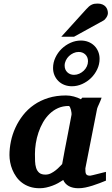

<svg xmlns="http://www.w3.org/2000/svg" viewBox="-20 -1027 616 1060"><path d="M375 -394Q375.5 -396 374.8 -403.8Q374 -411.6 371.8 -420.2Q369.6 -428.7 366.5 -435.3Q363.3 -441.9 358.9 -441.9Q326.7 -441.9 300.5 -430.2Q274.4 -418.5 253.7 -398.4Q232.9 -378.4 217.8 -352.1Q202.6 -325.7 192.6 -296.1Q182.6 -266.6 177.7 -235.8Q172.9 -205.1 172.9 -176.8Q172.9 -156.7 173.6 -136.7Q174.3 -116.7 179.4 -100.1Q184.6 -83.5 196.5 -73.2Q208.5 -63 231 -63Q247.1 -63 261.5 -70.3Q275.9 -77.6 287.8 -87.2Q299.8 -96.7 308.8 -106.4Q317.9 -116.2 323.2 -121.1Q326.7 -141.1 328.9 -152.1Q331.1 -163.1 332.8 -173.1Q334.5 -183.1 336.9 -195.8Q339.4 -208.5 344 -232.2Q348.6 -255.9 356 -294.2Q363.3 -332.5 375 -394ZM564.9 -29.8Q547.9 -22.9 529.1 -15.6Q510.3 -8.3 490.7 -2.2Q471.2 3.9 451.7 8.1Q432.1 12.2 413.1 12.2Q381.3 12.2 360.1 0.5Q338.9 -11.2 329.1 -33.2Q315.9 -24.4 300.8 -16.1Q285.6 -7.8 269 -1.7Q252.4 4.4 234.9 8.3Q217.3 12.2 199.2 12.2Q168.5 12.2 144 3.9Q119.6 -4.4 101.1 -18.6Q82.5 -32.7 69.6 -51.3Q56.6 -69.8 48.3 -90.1Q40 -110.4 36.1 -131.3Q32.2 -152.3 32.2 -170.9Q32.2 -208 40.3 -246.8Q48.3 -285.6 65.2 -322.3Q82 -358.9 107.4 -391.4Q132.8 -423.8 167.5 -448Q202.1 -472.2 246.3 -486.1Q290.5 -500 344.2 -500Q366.2 -500 387.9 -494.1Q409.7 -488.3 426.8 -479L434.1 -487.8H541Q538.6 -480.5 534.7 -471.2Q530.8 -461.9 526.9 -453.1Q522.9 -444.3 519.8 -437.3Q516.6 -430.2 516.1 -426.8L451.2 -97.2Q451.2 -85.9 451.9 -78.1Q452.6 -70.3 455.6 -65.7Q458.5 -61 463.9 -59.1Q469.2 -57.1 478 -57.1Q480 -57.1 492.4 -60.1Q504.9 -63 519.8 -66.9Q534.7 -70.8 547.9 -74Q561 -77.1 564.9 -78.1ZM465.8 -689Q465.8 -711.9 451.2 -726.1Q436.5 -740.2 414.1 -740.2Q399.4 -740.2 385.5 -733.9Q371.6 -727.5 360.8 -717.3Q350.1 -707 343.5 -693.4Q336.9 -679.7 336.9 -665Q336.9 -642.1 351.8 -627.9Q366.7 -613.8 388.7 -613.8Q403.8 -613.8 417.7 -620.1Q431.6 -626.5 442.4 -636.7Q453.1 -647 459.5 -660.6Q465.8 -674.3 465.8 -689ZM529.8 -702.1Q529.8 -671.9 516.8 -644.5Q503.9 -617.2 482.7 -596.4Q461.4 -575.7 433.8 -563.2Q406.2 -550.8 377 -550.8Q355 -550.8 335.9 -558.1Q316.9 -565.4 303 -578.9Q289.1 -592.3 281 -610.8Q272.9 -629.4 272.9 -651.9Q272.9 -681.6 285.9 -709.2Q298.8 -736.8 320.3 -757.6Q341.8 -778.3 369.4 -790.8Q397 -803.2 426.8 -803.2Q448.7 -803.2 467.8 -795.7Q486.8 -788.1 500.5 -774.7Q514.2 -761.2 522 -742.7Q529.8 -724.1 529.8 -702.1ZM575.7 -954.6Q575.7 -949.7 573.7 -943.6Q571.8 -937.5 568.1 -931.6Q564.5 -925.8 559.8 -920.7Q555.2 -915.5 549.3 -912.6L388.7 -824.2H318.4L455.6 -975.6Q463.9 -984.9 470.9 -991Q478 -997.1 485.4 -1000.7Q492.7 -1004.4 500.5 -1005.9Q508.3 -1007.3 518.6 -1007.3Q534.7 -1007.3 545.7 -1002.4Q556.6 -997.6 563.2 -990Q569.8 -982.4 572.8 -972.9Q575.7 -963.4 575.7 -954.6Z"/></svg>

Font: Charis SIL APac
Style: Bold Italic
Weight: 700
Italic angle: -11°
Foundry: SIL International
Version: Version 5.000